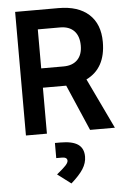

<svg xmlns="http://www.w3.org/2000/svg" viewBox="-63 -738 713 1073"><g transform="rotate(-5 293.0 -202.0)"><path d="M63.5 0V-693.4H306.6Q417 -693.4 477.1 -638.7Q537.1 -584 537.1 -483.4Q537.1 -335.9 427.7 -282.7L562.5 0H423.3L312 -257.8Q309.6 -257.8 306.6 -257.8H181.2V0ZM181.2 -366.2H306.6Q356.9 -366.2 384.8 -394.5Q412.6 -422.9 412.6 -473.6Q412.6 -527.3 384.8 -556.2Q356.9 -585 306.6 -585H181.2ZM293.5 289.1 217.8 231.9Q253.4 203.1 268.1 187.3Q282.7 171.4 282.7 160.6Q282.7 140.6 252.9 140.6H221.2V55.7H252Q318.8 55.7 350.6 77.6Q382.3 99.6 382.3 146Q382.3 181.6 361.1 215.1Q339.8 248.5 293.5 289.1Z"/></g></svg>

Font: CaskaydiaCove NF SemiBold
Style: Regular
Weight: 600
Designer: Aaron Bell
Foundry: Saja Typeworks
Version: Version 2111.001; VTT 6.35;Nerd Fonts 3.2.1